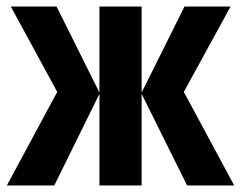

<svg xmlns="http://www.w3.org/2000/svg" viewBox="-20 -567 737 587"><path d="M685 -547 542 -286 696 0H552L413 -280V0H284V-280L146 0H1L155 -286L13 -547H153L284 -284V-547H413V-284L544 -547Z"/></svg>

Font: Noto Sans Display ExtraCondensed
Style: Bold
Weight: 700
Width: 2
Designer: Monotype Design Team
Foundry: Monotype Imaging Inc.
Version: Version 2.003